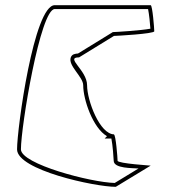

<svg xmlns="http://www.w3.org/2000/svg" viewBox="-20 -723 703 743"><path d="M46 -145C46 -65 347 0 428 0L563 -82C570 -82 435 -90 435 -101C435 -112 428 -202 421 -202L422 -203C366 -203 317 -334 317 -393C317 -452 230 -501 286 -501L421 -584C428 -584 577 -592 577 -602C577 -612 570 -703 563 -703H192C111 -703 46 -225 46 -145ZM61 -145C61 -233 136 -688 192 -688H553C557 -669 561 -629 562 -612C527 -605 427 -599 421 -599H417L282 -516C271 -515 259 -514 254 -501C242 -469 302 -426 302 -393C302 -337 340 -227 394 -196L385 -187H411C416 -163 420 -108 420 -101C420 -70 495 -73 516 -71L424 -15C332 -17 61 -88 61 -145Z"/></svg>

Font: Ampere
Style: OuLn
Weight: 400
Version: Version 1